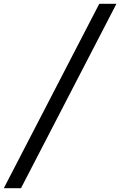

<svg xmlns="http://www.w3.org/2000/svg" viewBox="-27 -843 630 1006"><path d="M-7 143H83L583 -823H493Z"/></svg>

Font: Iosevka Sparkle Oblique
Style: Regular
Weight: 400
Italic angle: -9°
Designer: Belleve Invis
Foundry: Belleve Invis
Version: Version 4.5.0; ttfautohint (v1.8.3)